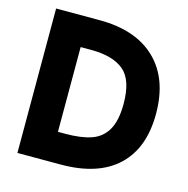

<svg xmlns="http://www.w3.org/2000/svg" viewBox="-103 -796 875 895"><g transform="rotate(15 334.0 -348.5)"><path d="M59 -697H269Q444 -697 540 -604.5Q636 -512 636 -343Q636 -177 541.5 -88.5Q447 0 268 0H59ZM478 -349Q478 -464 425 -508.5Q372 -553 266 -553H216V-144H252Q328 -144 377 -161Q426 -178 452 -223Q478 -268 478 -349Z"/></g></svg>

Font: Hanken Grotesk Black
Style: Regular
Weight: 900
Designer: Alfredo Marco Pradil
Foundry: Hanken Design Co.
Version: Version 3.014